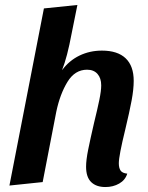

<svg xmlns="http://www.w3.org/2000/svg" viewBox="-20 -734 595 774"><path d="M230 -451Q259 -490 300.5 -510Q342 -530 391 -530Q454 -530 486.5 -499Q519 -468 519 -408Q519 -374 510.5 -328.5Q502 -283 485 -212Q459 -106 459 -76Q459 -57 466 -46.5Q473 -36 493 -34Q485 -8 460.5 6Q436 20 405 20Q368 20 347.5 0Q327 -20 327 -62Q327 -89 335.5 -131Q344 -173 359 -238Q373 -295 380.5 -331.5Q388 -368 388 -390Q388 -419 373 -436Q358 -453 331 -453Q282 -453 252 -404Q222 -355 207 -284L152 0L18 14L157 -700L292 -714L269 -600Q251 -503 230 -451Z"/></svg>

Font: Sansita Medium Italic
Style: Regular
Weight: 500
Italic angle: -11°
Designer: Pablo Cosgaya
Foundry: Omnibus-Type
Version: Version 1.006